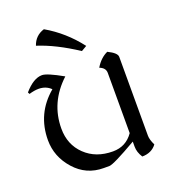

<svg xmlns="http://www.w3.org/2000/svg" viewBox="-169 -1071 1076 1216"><g transform="rotate(-20 368.5 -463.5)"><path d="M554.7 -145V-551.3Q554.7 -585 515.1 -600.1Q547.9 -655.3 597.2 -677.7Q657.7 -648.4 657.7 -621.6V-89.8Q657.7 -63.5 676.8 -24.4Q643.1 21 579.1 21.5Q554.7 -16.1 554.7 -53.2V-87.9Q391.1 6.8 362.8 6.8H324.7Q208 6.8 130.4 -80.6Q52.7 -168 52.7 -279.3Q52.7 -458.5 189.9 -573.7Q157.2 -606 107.9 -606Q79.1 -606 43.5 -595.2L37.1 -607.4Q100.1 -680.2 157.7 -680.2Q191.4 -680.2 294.4 -622.1Q157.7 -495.6 157.7 -319.3Q157.7 -210.9 230 -141.6Q302.2 -72.3 416.5 -72.3Q504.4 -72.3 554.7 -145ZM448.2 -736.8Q308.1 -829.1 186 -868.2Q207 -930.2 269 -949.2Q394 -877 484.9 -758.3Z"/></g></svg>

Font: Balgruf
Style: Regular
Weight: 500
Designer: Paul James MIller
Foundry: High-Logic / Made with FontCreator
Version: Version 1.201;March 28, 2021;FontCreator 13.0.0.2683 64-bit